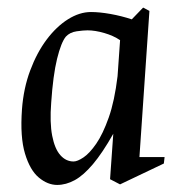

<svg xmlns="http://www.w3.org/2000/svg" viewBox="-20 -494 491 519"><path d="M134.5 5.9Q109 5.9 85.1 -13.9Q61.1 -33.8 47.6 -78.7Q34 -123.5 39.4 -198.5Q43.6 -255.4 61.6 -303.4Q79.5 -351.5 106 -386.9Q132.5 -422.2 163.8 -441.9Q195.1 -461.5 225.9 -461.5Q248.9 -461.5 278.9 -456.2Q308.9 -450.8 336.2 -441.7L366.9 -473.5L383.9 -464.5L356.9 -69.4H424.9L422.9 -52L304.5 4.4L277.5 -9.6L286.2 -132.4Q256.9 -80.6 231.2 -50.2Q205.6 -19.9 182 -7Q158.3 5.9 134.5 5.9ZM178.9 -57.5Q189.2 -57.5 205.7 -68.5Q222.1 -79.5 240.1 -105.5Q258.1 -131.6 273.9 -176.2Q289.7 -220.8 297.8 -288.2L304.6 -385.4Q286.9 -397.5 261.8 -404.8Q236.8 -412 216.5 -412Q205.4 -412 187.2 -409.4Q169 -406.8 158 -395Q145.3 -379.6 134.3 -335.2Q123.4 -290.7 118.4 -216.5Q114.2 -162.3 121.1 -126.9Q128 -91.5 143.2 -74.5Q158.3 -57.5 178.9 -57.5Z"/></svg>

Font: Ancizar Serif Light
Style: Italic
Weight: 300
Italic angle: -4°
Designer: Cesar Puertas, Viviana Monsalve, Julian Moncada, Julian Prieto, Jose Castro, Felipe Aragon, Mariel Hernandez, Sara Alarc
Version: Version 8.100